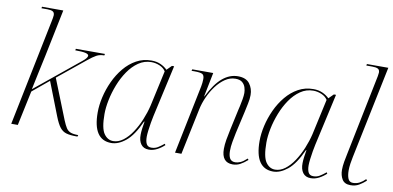

<svg xmlns="http://www.w3.org/2000/svg" viewBox="-72 -980 2477 1210"><g transform="rotate(10 1166.0 -375.0)"><path d="M462 7Q424 7 400 0Q376 -7 359 -28.5Q342 -50 324 -96L241 -309L136 -222L89 0H47L186 -682Q188 -691 190 -703Q192 -715 192 -720Q192 -737 181 -743.5Q170 -750 147 -750H108L110 -760H246L207 -570Q197 -519 184.5 -460.5Q172 -402 159.5 -344Q147 -286 137 -237L420 -468Q450 -492 450 -506Q450 -516 430.5 -521Q411 -526 364 -526L366 -536H552L550 -526Q521 -526 500 -514.5Q479 -503 446 -476L273 -335L375 -79Q387 -50 397.5 -33.5Q408 -17 425.5 -10Q443 -3 475 -3L472 7Z M688 10Q571 10 571 -165Q571 -212 583 -264Q595 -316 618 -366Q641 -416 675 -457Q709 -498 752.5 -522Q796 -546 849 -546Q882 -546 907.5 -534.5Q933 -523 951 -505L981 -535H995L921 -203Q917 -185 912.5 -159Q908 -133 905 -108Q902 -83 902 -68Q902 -38 911 -21.5Q920 -5 942 -5Q965 -5 982.5 -15.5Q1000 -26 1022 -44L1027 -36Q1007 -17 981.5 -3.5Q956 10 928 10Q895 10 878 -13Q861 -36 862 -75Q862 -90 865 -114Q868 -138 872 -159H869Q827 -66 780 -28Q733 10 688 10ZM698 -4Q731 -4 761.5 -27Q792 -50 817.5 -88.5Q843 -127 862 -173Q881 -219 892 -265L942 -493Q929 -514 903 -525Q877 -536 850 -536Q805 -536 768 -510.5Q731 -485 702.5 -443.5Q674 -402 654.5 -352Q635 -302 625 -252.5Q615 -203 615 -163Q615 -72 638.5 -38Q662 -4 698 -4Z M1465 10Q1394 10 1394 -77Q1394 -104 1399.5 -136.5Q1405 -169 1413 -205L1441 -334Q1443 -342 1447.5 -362Q1452 -382 1456 -405.5Q1460 -429 1460 -446Q1460 -462 1454.5 -480.5Q1449 -499 1434 -512Q1419 -525 1390 -525Q1355 -525 1324 -504Q1293 -483 1267.5 -449Q1242 -415 1224 -375Q1206 -335 1198 -296L1136 0H1095L1185 -440Q1187 -450 1188.5 -463Q1190 -476 1190 -488Q1190 -512 1177 -519Q1164 -526 1127 -526H1108L1111 -536H1245L1214 -381H1216Q1258 -466 1304 -504.5Q1350 -543 1403 -543Q1455 -543 1478 -512Q1501 -481 1501 -440Q1501 -414 1494.5 -384.5Q1488 -355 1483 -330L1451 -189Q1445 -160 1439.5 -129.5Q1434 -99 1434 -71Q1434 -41 1444 -23.5Q1454 -6 1479 -6Q1494 -6 1511.5 -13.5Q1529 -21 1553 -43L1559 -35Q1534 -13 1512 -1.5Q1490 10 1465 10Z M1724 10Q1607 10 1607 -165Q1607 -212 1619 -264Q1631 -316 1654 -366Q1677 -416 1711 -457Q1745 -498 1788.5 -522Q1832 -546 1885 -546Q1918 -546 1943.5 -534.5Q1969 -523 1987 -505L2017 -535H2031L1957 -203Q1953 -185 1948.5 -159Q1944 -133 1941 -108Q1938 -83 1938 -68Q1938 -38 1947 -21.5Q1956 -5 1978 -5Q2001 -5 2018.5 -15.5Q2036 -26 2058 -44L2063 -36Q2043 -17 2017.5 -3.5Q1992 10 1964 10Q1931 10 1914 -13Q1897 -36 1898 -75Q1898 -90 1901 -114Q1904 -138 1908 -159H1905Q1863 -66 1816 -28Q1769 10 1724 10ZM1734 -4Q1767 -4 1797.5 -27Q1828 -50 1853.5 -88.5Q1879 -127 1898 -173Q1917 -219 1928 -265L1978 -493Q1965 -514 1939 -525Q1913 -536 1886 -536Q1841 -536 1804 -510.5Q1767 -485 1738.5 -443.5Q1710 -402 1690.5 -352Q1671 -302 1661 -252.5Q1651 -203 1651 -163Q1651 -72 1674.5 -38Q1698 -4 1734 -4Z M2219 10Q2181 10 2165.5 -15.5Q2150 -41 2150 -76Q2150 -100 2155 -129Q2160 -158 2165 -180L2270 -697Q2273 -713 2273 -720Q2273 -738 2261 -744Q2249 -750 2225 -750H2187L2189 -760H2326L2203 -166Q2199 -148 2195.5 -124Q2192 -100 2192 -80Q2192 -48 2200.5 -27.5Q2209 -7 2232 -7Q2255 -7 2274 -17Q2293 -27 2311 -45L2317 -36Q2296 -17 2273 -3.5Q2250 10 2219 10Z"/></g></svg>

Font: Noto Serif Display ExtraLight
Style: Italic
Weight: 200
Italic angle: -12°
Designer: Monotype Design Team
Foundry: Monotype Imaging Inc.
Version: Version 2.009